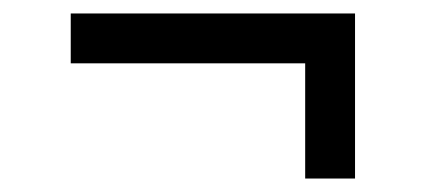

<svg xmlns="http://www.w3.org/2000/svg" viewBox="-20 -360 640 285"><path d="M507 -95V-340H85V-266H433V-95Z"/></svg>

Font: Fliege Mono Light
Style: Regular
Weight: 300
Version: Version 0.020;Glyphs 3.3 (3306)